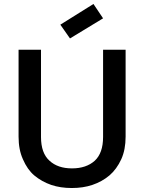

<svg xmlns="http://www.w3.org/2000/svg" viewBox="-20 -947 730 974"><path d="M188 -252Q188 -170.4 231 -131.8Q272.9 -92.8 345.2 -92.8Q417.5 -92.8 460.9 -131.8Q502.9 -170.9 502.9 -252V-694.8H617.2V-253.9Q617.2 -187.5 595.2 -139.2Q571.8 -88.4 535.2 -57.1Q497.6 -25.4 448.2 -8.8Q401.9 6.8 344.2 6.8Q286.6 6.8 240.2 -8.8Q191.9 -25.4 153.8 -57.1Q118.7 -86.9 96.2 -139.2Q74.2 -187.5 74.2 -253.9V-694.8H188ZM286.1 -821.8 454.1 -926.8 502.9 -854 335 -752Z"/></svg>

Font: PoppinsZ Medium
Style: Regular
Weight: 500
Designer: Ninad Kale (Devanagari), Jonny Pinhorn (Latin)
Foundry: Indian Type Foundry
Version: Version 3.002;FEAKit 1.0